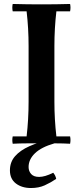

<svg xmlns="http://www.w3.org/2000/svg" viewBox="-20 -722 417 967"><path d="M44 2Q40 -17 44 -35H114Q119 -78 121.5 -121.5Q124 -165 124 -210V-490Q124 -535 121.5 -578.5Q119 -622 114 -665H44Q40 -684 44 -702Q79 -701 117 -700.5Q155 -700 189 -700Q224 -700 261.5 -700.5Q299 -701 333 -702Q337 -684 333 -665H264Q259 -622 256.5 -578.5Q254 -535 254 -490V-210Q254 -165 256.5 -121.5Q259 -78 264 -35H333Q337 -17 333 2Q299 0 261.5 0Q224 0 189 0Q155 0 117 0Q79 0 44 2ZM136 225Q90 225 60 202Q30 179 30 136Q30 94 56 64.5Q82 35 128 14.5Q174 -6 235 -21L254 0Q188 19 156 50Q124 81 124 119Q124 140 137 154.5Q150 169 177 169Q191 169 208.5 164Q226 159 248 148Q260 162 263 179Q235 198 205 211.5Q175 225 136 225Z"/></svg>

Font: Poltawski Nowy SemiBold
Style: Regular
Weight: 600
Version: Version 1.001;gftools[0.9.25]